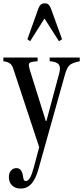

<svg xmlns="http://www.w3.org/2000/svg" viewBox="-25 -868 496 1146"><path d="M97 257.5Q66.5 257.5 47.2 238.8Q28 220 28 189Q28 164.5 40.8 150Q53.5 135.5 73.5 135.5Q105 135.5 112 182Q114.5 201 118 206.8Q121.5 212.5 129.5 212.5Q142.5 212.5 153.8 193.8Q165 175 176.5 132.5L209 10.5L52.5 -463Q45.5 -481.5 32.5 -490.5Q19.5 -499.5 -5 -502.5V-524.5H199.5V-502.5Q172 -500.5 160 -496.8Q148 -493 147.2 -483.5Q146.5 -474 152 -453.5L248.5 -145.5H252L327 -425Q339 -464.5 326.2 -482.2Q313.5 -500 271.5 -502.5V-524.5H451V-502.5Q421 -496.5 404.5 -488.2Q388 -480 379.2 -465.2Q370.5 -450.5 363 -424L205 139.5Q196.5 171 186.2 191.8Q176 212.5 166 224.5Q140 257.5 97 257.5ZM155 -622 138.5 -633.5 204 -817Q210 -833 218.8 -840.5Q227.5 -848 243 -848Q257 -848 265 -840.5Q273 -833 279 -817L345.5 -633.5L327 -622L240.5 -757.5Z"/></svg>

Font: Libre Caslon Condensed
Style: Regular
Weight: 400
Designer: Pablo Impallari, Rodrigo Fuenzalida, Katja Schimmel, Ertekin Erdin
Foundry: Pablo Impallari, Rodrigo Fuenzalida
Version: Version 2.000; ttfautohint (v1.8.4.7-5d5b);gftools[0.9.33]